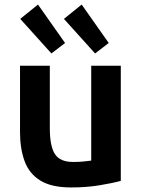

<svg xmlns="http://www.w3.org/2000/svg" viewBox="-20 -813 625 844"><path d="M293 11Q206 11 157 -19.5Q108 -50 88 -105Q68 -160 68 -232V-524H199V-250Q199 -170 221.5 -135.5Q244 -101 302 -101Q324 -101 346 -103Q368 -105 381 -107V-524H511V-18Q475 -8 417.5 1.5Q360 11 293 11ZM398 -578 261 -730 339 -793 458 -624ZM206 -578 69 -730 147 -793 266 -624Z"/></svg>

Font: Ubuntu Sans
Style: Bold
Weight: 700
Designer: Dalton Maag Ltd
Foundry: Dalton Maag Ltd
Version: Version 1.006; ttfautohint (v1.8.4.7-5d5b)